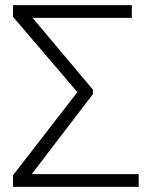

<svg xmlns="http://www.w3.org/2000/svg" viewBox="-20 -731 599 751"><path d="M343.3 -362.8 104 -49.8H522.5V0H30.8V-45.4L282.7 -370.6L30.8 -665.5V-710.9H495.6V-661.1H107.4L343.3 -380.4Z"/></svg>

Font: Roboto Web
Style: Light
Weight: 300
Designer: Google
Version: Version 1.200310; 2013